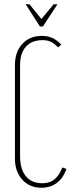

<svg xmlns="http://www.w3.org/2000/svg" viewBox="-20 -873 342 899"><path d="M50 -569Q50 -630 84.5 -667.5Q119 -705 176 -705Q203 -705 224.5 -695.5Q246 -686 267 -664L252 -651Q234 -670 218 -677.5Q202 -685 179 -685Q129 -685 101.5 -654.5Q74 -624 74 -569V-142Q74 -81 101 -48Q128 -15 178 -15Q213 -15 235 -33Q257 -51 272 -89L291 -82Q276 -39 246 -16.5Q216 6 174 6Q118 6 84 -32Q50 -70 50 -130ZM118 -853 174 -784 231 -853H249L181 -749H167L100 -853Z"/></svg>

Font: Moniqa Thin Paragraph
Style: Regular
Weight: 100
Designer: Rajesh Rajput
Foundry: Rajesh Rajput
Version: Version 1.000